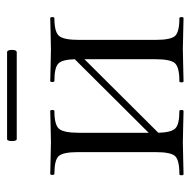

<svg xmlns="http://www.w3.org/2000/svg" viewBox="-18 -534 551 556"><g transform="rotate(-90 258.0 -255.5)"><path d="M134 -483Q128 -483 128 -497Q128 -511 134 -511H385Q392 -511 392 -497Q392 -483 385 -483ZM484 -12Q487 -12 487 -6Q487 0 484 0Q472 0 442 -1Q412 -2 394 -2Q376 -2 344 -1Q312 0 301 0Q298 0 298 -6Q298 -12 301 -12Q341 -12 353 -24.5Q365 -37 365 -81V-287L152 -73Q153 -35 165 -23.5Q177 -12 215 -12Q218 -12 218 -6Q218 0 215 0Q204 0 173 -1Q142 -2 125 -2Q107 -2 75.5 -1Q44 0 32 0Q29 0 29 -6Q29 -12 32 -12Q73 -12 84.5 -24.5Q96 -37 96 -81V-305Q96 -349 84.5 -361.5Q73 -374 33 -374Q30 -374 30 -380Q30 -386 33 -386Q44 -386 75.5 -385Q107 -384 125 -384Q143 -384 173.5 -385Q204 -386 215 -386Q218 -386 218 -380Q218 -374 215 -374Q175 -374 163.5 -360.5Q152 -347 152 -303V-101L365 -315Q364 -352 352 -363Q340 -374 302 -374Q299 -374 299 -380Q299 -386 302 -386Q313 -386 344.5 -385Q376 -384 394 -384Q412 -384 442.5 -385Q473 -386 484 -386Q487 -386 487 -380Q487 -374 484 -374Q444 -374 432.5 -360.5Q421 -347 421 -303V-81Q421 -37 432.5 -24.5Q444 -12 484 -12Z"/></g></svg>

Font: Cormorant Infant
Style: Regular
Weight: 400
Designer: Christian Thalmann (Catharsis Fonts)
Version: Version 1.000;PS 002.000;hotconv 1.0.88;makeotf.lib2.5.64775